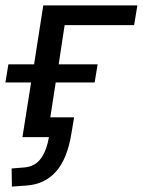

<svg xmlns="http://www.w3.org/2000/svg" viewBox="-22 -507 528 710"><path d="M22 183 21 116 70 112Q109 108 130 78Q151 48 159 0H61L93 -202H-2L9 -269H104L138 -487H486L474 -414H217L195 -269H339L328 -202H184L164 -73H252L242 -13Q227 80 185.5 127Q144 174 77 179Z"/></svg>

Font: Nunito Sans 12pt Medium
Style: Italic
Weight: 500
Italic angle: -9°
Designer: Vernon Adams
Foundry: Vernon Adams
Version: Version 3.101;gftools[0.9.27]